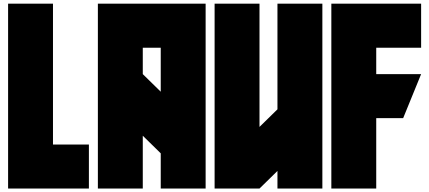

<svg xmlns="http://www.w3.org/2000/svg" viewBox="-20 -997 2381 1065"><path d="M24.9 -976.6H273.9V-195.3H473.1V48.8H24.9Z M871.6 -146.5 772 -244.1V48.8H522.9V-976.6H1120.6V48.8H871.6ZM772 -585.9 871.6 -488.3V-732.4H772Z M1768.1 48.8H1519V-48.8L1419.4 48.8H1170.4V-976.6H1419.4V-293L1519 -390.6V-976.6H1768.1Z M1817.9 -976.6H2315.9V-732.4H2066.9V-585.9H2315.9L2216.3 -341.8H2066.9V48.8H1817.9Z"/></svg>

Font: Wilelessous
Style: Regular
Weight: 400
Designer: Kristopher Martin
Foundry: Kristopher Martin
Version: Version 1.0; ttfautohint (v1.8.4.7-5d5b)